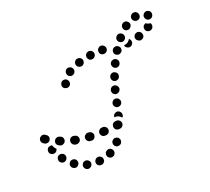

<svg xmlns="http://www.w3.org/2000/svg" viewBox="-130 -854 1196 1095"><g transform="rotate(-30 468.0 -306.5)"><path d="M249 -24Q244 -22 241 -19Q237 -16 235 -11Q232 -7 232 -2Q231 8 238 16Q245 24 256 24Q261 25 265 23Q270 22 274 18Q277 15 280 11Q282 6 282 1Q283 -9 276 -17Q269 -25 259 -25Q254 -26 249 -24ZM315 -28Q311 -25 309 -20Q307 -16 306 -11Q306 -6 307 -1Q311 9 320 14Q329 18 339 15Q344 14 347 11Q351 7 353 3Q356 -1 356 -6Q357 -11 355 -16Q352 -26 343 -31Q334 -36 324 -32Q319 -31 315 -28ZM194 -41Q194 -41 193 -41Q184 -45 174 -41Q165 -36 161 -27Q159 -22 160 -17Q160 -12 162 -8Q164 -3 167 0Q170 3 174 5Q184 9 193 5Q203 2 207 -8Q209 -12 210 -17Q210 -22 208 -27Q206 -31 203 -35Q199 -39 195 -41Q194 -41 194 -41ZM371 -47Q370 -37 377 -29Q384 -21 394 -21Q405 -20 413 -27Q416 -30 418 -35Q421 -39 421 -44Q421 -49 419 -54Q418 -59 415 -62Q411 -66 407 -68Q402 -70 397 -71Q392 -71 388 -69Q383 -68 379 -64Q371 -57 371 -47ZM123 -85Q113 -86 106 -78Q98 -71 98 -61Q98 -50 105 -43Q109 -39 114 -37Q118 -35 123 -35Q128 -35 133 -37Q137 -39 141 -43Q148 -50 148 -60Q148 -71 141 -78Q134 -85 123 -85ZM96 -140Q92 -143 88 -145Q83 -147 78 -146Q73 -146 68 -144Q59 -139 56 -129Q53 -119 57 -110Q62 -101 72 -97Q82 -94 91 -99Q100 -104 103 -113Q107 -123 102 -132Q102 -132 102 -133Q102 -133 102 -133Q100 -137 96 -140ZM468 -108Q476 -115 477 -125Q477 -130 475 -135Q474 -140 470 -143Q467 -147 463 -149Q458 -151 453 -152H447Q437 -153 429 -146Q422 -139 421 -128Q421 -123 422 -119Q424 -114 427 -110Q431 -107 435 -105Q440 -102 445 -102H450Q461 -101 468 -108ZM372 -110Q377 -111 381 -114Q385 -117 387 -122Q390 -126 390 -131Q391 -141 385 -149Q379 -157 368 -159H363Q358 -160 353 -159Q348 -157 344 -154Q340 -151 338 -147Q335 -142 335 -138Q334 -127 340 -119Q346 -111 357 -110L362 -109Q367 -108 372 -110ZM284 -123Q289 -124 293 -127Q298 -129 300 -134Q303 -138 304 -142Q307 -153 301 -161Q296 -170 286 -172L280 -174Q275 -175 270 -174Q265 -173 261 -170Q257 -168 254 -164Q251 -160 250 -155Q249 -150 250 -145Q251 -140 253 -136Q256 -132 260 -129Q264 -126 269 -125L275 -124Q279 -122 284 -123ZM207 -150Q217 -154 220 -163Q224 -173 220 -183Q216 -192 206 -196L201 -198Q191 -202 182 -198Q172 -194 169 -184Q165 -174 169 -165Q173 -155 183 -151L188 -149Q198 -146 207 -150ZM456 -180Q460 -190 470 -193Q479 -197 489 -193Q493 -190 497 -187Q500 -183 502 -178Q504 -174 503 -169Q503 -164 501 -159Q500 -156 498 -154Q496 -152 493 -150Q491 -154 487 -158Q481 -166 472 -170Q463 -174 454 -174Q454 -176 455 -177Q455 -179 456 -180ZM69 -171Q65 -168 60 -167Q50 -165 41 -171Q32 -176 30 -186Q29 -191 30 -196Q31 -200 33 -205Q35 -208 39 -211Q42 -214 47 -216Q50 -215 53 -215Q56 -216 60 -216Q62 -216 64 -215Q66 -214 67 -213Q67 -208 69 -203Q71 -194 77 -186Q77 -185 78 -184Q78 -182 77 -181Q76 -180 76 -178Q73 -174 69 -171ZM125 -187Q135 -189 141 -198Q146 -206 144 -217Q142 -227 133 -232L128 -235Q119 -241 109 -238Q99 -236 94 -227Q91 -223 90 -218Q89 -213 90 -208Q92 -204 94 -200Q97 -196 102 -193L106 -190Q115 -184 125 -187ZM485 -229Q489 -220 498 -216Q503 -214 508 -214Q513 -214 518 -216Q522 -218 526 -221Q529 -225 531 -229Q533 -234 533 -239Q533 -244 531 -248Q529 -253 526 -257Q522 -260 517 -262Q513 -264 508 -264Q503 -264 498 -262Q494 -260 490 -256Q487 -253 485 -248Q481 -239 485 -229ZM42 -239Q47 -238 52 -238Q57 -238 61 -240Q66 -242 69 -246Q76 -254 76 -264Q75 -274 67 -281L63 -285Q59 -289 55 -290Q50 -292 45 -292Q40 -291 36 -289Q31 -287 28 -284Q21 -276 21 -265Q22 -255 30 -248L34 -244Q38 -241 42 -239ZM513 -299Q517 -290 526 -285Q531 -283 536 -283Q541 -283 545 -285Q550 -286 554 -290Q557 -293 559 -297L560 -298Q562 -302 562 -307Q562 -312 560 -317Q559 -321 555 -325Q552 -329 547 -331Q538 -335 528 -332Q519 -328 514 -319Q514 -319 514 -319Q514 -319 514 -318Q510 -309 513 -299ZM547 -369Q549 -359 557 -354Q566 -348 576 -350Q586 -352 592 -361Q592 -361 593 -361Q593 -362 593 -362Q595 -366 596 -371Q597 -376 596 -381Q594 -386 591 -390Q588 -394 584 -396Q575 -402 565 -399Q555 -396 550 -387Q545 -379 547 -369ZM592 -452Q591 -452 591 -452Q586 -443 588 -433Q590 -423 598 -417Q607 -411 617 -413Q627 -415 632 -423Q635 -427 636 -432Q638 -437 637 -442Q636 -447 633 -451Q631 -455 627 -458Q618 -464 608 -462Q598 -461 592 -452Q592 -452 592 -452ZM333 -484Q331 -494 322 -500Q313 -505 303 -503Q293 -501 288 -492Q282 -483 284 -473Q286 -463 295 -458Q304 -452 314 -454Q324 -456 330 -465Q335 -474 333 -484ZM639 -512Q639 -511 638 -510Q632 -502 634 -491Q636 -481 645 -476Q653 -470 662 -472Q671 -473 678 -480Q681 -483 682 -488Q684 -493 684 -498Q684 -503 681 -507Q679 -512 675 -515Q668 -522 657 -521Q647 -521 640 -513Q640 -512 639 -512ZM708 -502Q718 -501 728 -504Q736 -507 743 -513Q747 -516 749 -520Q750 -519 750 -519Q751 -519 751 -518Q754 -514 756 -510Q757 -505 757 -500Q756 -490 748 -483Q740 -476 730 -477Q730 -477 729 -477Q724 -478 719 -481Q714 -484 711 -489H710Q709 -492 708 -495Q707 -499 707 -502Q708 -502 708 -502ZM827 -489Q833 -498 831 -508Q830 -518 822 -524Q813 -531 803 -529Q793 -528 787 -520Q780 -511 782 -501Q783 -496 785 -492Q788 -488 792 -485Q796 -482 800 -480Q805 -479 810 -480Q820 -481 827 -489ZM902 -517Q906 -527 901 -536Q901 -536 901 -536Q891 -538 883 -544Q879 -547 876 -550Q874 -550 872 -549Q870 -548 867 -547Q858 -543 855 -533Q852 -523 856 -514Q858 -509 862 -506Q866 -503 871 -501Q875 -500 880 -500Q885 -500 890 -503Q899 -507 902 -517ZM389 -517Q393 -527 388 -536Q384 -546 374 -549Q365 -553 355 -549Q351 -546 347 -543Q344 -539 342 -534Q340 -530 341 -525Q341 -520 343 -515Q347 -506 357 -502Q367 -499 376 -503Q385 -507 389 -517ZM601 -520Q610 -526 612 -536Q614 -546 608 -555Q602 -564 592 -566Q582 -568 574 -562Q565 -556 563 -546Q561 -536 566 -527Q572 -519 582 -517Q593 -515 601 -520ZM441 -520Q442 -520 442 -520Q452 -522 458 -530Q464 -539 463 -549Q462 -554 459 -558Q457 -562 453 -565Q449 -568 444 -569Q439 -570 435 -570Q434 -570 434 -570Q434 -570 434 -570Q424 -568 418 -560Q412 -552 413 -542Q414 -532 423 -525Q431 -519 441 -520Q441 -520 441 -520ZM512 -524H513Q523 -524 530 -531Q538 -538 538 -549Q538 -559 531 -566Q524 -574 513 -574Q513 -574 513 -574Q513 -574 513 -574Q508 -574 503 -572Q499 -570 495 -567Q492 -563 490 -559Q488 -554 488 -549Q488 -539 495 -531Q502 -524 512 -524ZM696 -568Q688 -561 687 -551Q686 -541 693 -533Q700 -525 710 -524Q721 -523 728 -530Q736 -537 737 -547Q738 -557 731 -565Q724 -573 714 -574Q704 -575 696 -568ZM893 -600Q891 -598 890 -595Q889 -595 889 -595Q888 -592 887 -590Q886 -585 886 -579Q887 -574 890 -569Q895 -560 906 -558Q916 -556 924 -561Q933 -567 935 -577Q938 -587 932 -596Q927 -604 917 -607Q906 -609 898 -604Q895 -602 893 -600ZM750 -599Q747 -589 752 -580Q756 -571 766 -568Q776 -565 785 -570Q794 -575 798 -584Q801 -594 796 -603Q791 -613 781 -616Q771 -619 762 -614Q762 -614 762 -614Q753 -609 750 -599ZM828 -630Q820 -623 820 -612Q820 -602 827 -595Q835 -587 845 -587Q855 -587 863 -594Q870 -602 870 -612Q870 -622 863 -630Q856 -637 845 -637Q835 -637 828 -630Z"/></g></svg>

Font: FRB American Cursive Dotted Black
Style: Bold Italic
Weight: 900
Italic angle: -25°
Version: Version 2.0;Modular Font Editor K font №1